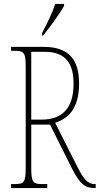

<svg xmlns="http://www.w3.org/2000/svg" viewBox="-20 -951 504 971"><path d="M193 -784V-771H198C236 -818 285 -886 304 -921V-931H259C245 -886 223 -843 193 -784ZM36 0H219V-20H194C144 -20 138 -31 138 -108V-321H233L347 -93C385 -21 408 0 461 0H464V-20H459C423 -20 402 -47 372 -106L259 -330C317 -349 380 -393 380 -528C380 -649 329 -714 200 -714H36V-694H54C104 -694 110 -683 110 -606V-108C110 -31 104 -20 54 -20H36ZM189 -346H138V-689H206C313 -689 352 -629 352 -528C352 -410 301 -346 189 -346Z"/></svg>

Font: Noto Serif Sinhala ExtraCondensed Thin
Style: Regular
Weight: 100
Width: 2
Designer: Jelle Bosma - Monotype Design Team
Foundry: Monotype Imaging Inc.
Version: Version 2.007